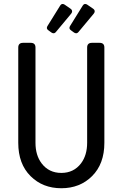

<svg xmlns="http://www.w3.org/2000/svg" viewBox="-20 -951 626 980"><path d="M414.6 -930.7Q420.4 -930.7 425.3 -927.2L455.1 -906.7Q463.4 -900.9 463.4 -893.1Q463.4 -887.2 458.5 -881.3L381.3 -788.6Q375.5 -781.2 368.7 -781.2Q362.8 -781.2 357.4 -785.2L342.8 -795.9Q334.5 -801.8 334.5 -808.6Q334.5 -813.5 337.9 -818.8L402.3 -922.4Q407.7 -930.7 414.6 -930.7ZM299.3 -930.7Q305.2 -930.7 310.1 -927.2L339.8 -906.7Q348.1 -900.9 348.1 -893.1Q348.1 -887.2 343.3 -881.3L266.1 -788.6Q260.3 -781.2 253.4 -781.2Q247.6 -781.2 242.2 -785.2L227.5 -795.9Q219.2 -801.8 219.2 -808.6Q219.2 -813.5 222.7 -818.8L287.1 -922.4Q292.5 -930.7 299.3 -930.7ZM136.2 -51.8Q73.2 -114.3 73.2 -222.2V-708.5Q73.2 -732.4 97.7 -732.4H136.7Q161.1 -732.4 161.1 -708.5V-222.2Q161.1 -158.7 192.4 -117.2Q229.5 -68.4 293 -68.4Q356.4 -68.4 393.6 -117.2Q424.8 -158.7 424.8 -222.2V-708.5Q424.8 -732.4 449.2 -732.4H488.3Q512.7 -732.4 512.7 -708.5V-222.2Q512.7 -114.3 449.7 -51.8Q387.7 9.8 293 9.8Q198.2 9.8 136.2 -51.8Z"/></svg>

Font: Simply Mono
Style: Book
Weight: 400
Designer: Wojciech Kalinowski "wmk69" (wmk69@o2.pl)
Foundry: Wojciech Kalinowski "wmk69" (wmk69@o2.pl)
Version: Version 1.0.0